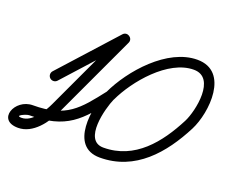

<svg xmlns="http://www.w3.org/2000/svg" viewBox="-140 -723 1074 905"><g transform="rotate(20 396.5 -270.5)"><path d="M87.2 -245.9C97.5 -236.7 113.3 -237.5 122.6 -247.7C205.8 -339.9 289 -432 372.2 -524.2C381.7 -534.7 374.4 -548 363.2 -555.4C352 -562.8 337 -564.4 331 -551.5C266.1 -412.5 201.3 -273.5 136.5 -134.6C117.4 -93.5 75.5 -25 23 -25C-16 -25 38.6 -49 53 -49C239.2 -49 296.9 -118.4 398.7 -249.1C407.2 -260 405.3 -275.7 394.4 -284.2C383.5 -292.7 367.8 -290.7 359.3 -279.8C268.9 -163.9 219.2 -99 53 -99C-37.9 -99 -85.6 25 23 25C98.5 25 153.3 -52.2 181.8 -113.4C246.7 -252.4 311.5 -391.4 376.3 -530.4C382.3 -543.2 376.7 -555.3 367.3 -561.6C357.9 -567.8 344.6 -568.2 335.1 -557.7C251.9 -465.5 168.6 -373.4 85.4 -281.2C76.2 -271 77 -255.2 87.2 -245.9ZM356.2 -274.7C356.2 -274.7 356.2 -274.7 356.2 -274.7C316.4 -185.5 278.6 25 433 25C611 25 722.1 -107 797.2 -253C846.7 -349.3 869.5 -566 709 -566C558.9 -566 415.9 -402 357.3 -276.6C351.5 -264.1 356.9 -249.2 369.4 -243.3C381.9 -237.5 396.8 -242.9 402.7 -255.4C452.3 -361.8 580.2 -516 709 -516C821.5 -516 783.5 -335.6 752.8 -275.9C686.7 -147.5 590.7 -25 433 -25C329.8 -25 378.8 -202.7 401.8 -254.3C407.5 -266.9 401.8 -281.7 389.2 -287.3C376.6 -292.9 361.8 -287.3 356.2 -274.7Z"/></g></svg>

Font: FRB American Cursive Guidelines Semibold
Style: Italic
Weight: 600
Italic angle: -25°
Version: Version 2.0;Modular Font Editor K font №1